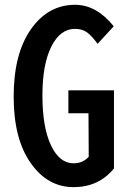

<svg xmlns="http://www.w3.org/2000/svg" viewBox="-20 -770 540 802"><path d="M287.1 11.7Q178.7 11.7 107.9 -89.4Q37.1 -190.4 37.1 -366.2Q37.1 -544.9 108.9 -647.5Q180.7 -750 293.9 -750Q382.8 -750 455.1 -660.2L387.7 -586.9Q364.3 -619.1 344.2 -634.3Q324.2 -649.4 293 -649.4Q231.4 -649.4 194.3 -575.2Q157.2 -501 157.2 -371.1Q157.2 -238.3 192.9 -163.1Q228.5 -87.9 287.1 -87.9Q326.2 -87.9 350.6 -115.2L349.6 -296.9H265.6V-392.6H456.1V-66.4Q392.6 11.7 287.1 11.7Z"/></svg>

Font: Gen Shin Gothic Monospace Medium
Style: Regular
Weight: 500
Designer: [Source Han Sans]
Ryoko NISHIZUKA  (kana & ideographs); Paul D. Hunt (Latin, Greek & Cyrillic); Wenlong ZHANG  (bopomofo
Version: Version 1.002.20150607